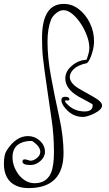

<svg xmlns="http://www.w3.org/2000/svg" viewBox="-107 -575 558 982"><path d="M39 387Q-20 387 -54 355Q-87 322 -87 263Q-87 216 -73 195Q-26 121 36 121Q70 121 96 144Q123 168 123 202Q123 228 99 249Q76 269 49 269Q8 269 8 251Q8 240 20 240Q24 240 34 243Q39 244 42.5 245.5Q46 247 49 247Q65 247 82 233Q99 219 99 202Q99 173 57 146H50Q9 146 -18 167Q-43 189 -43 229Q-43 276 -11 319Q24 362 70 362Q131 362 154 309Q169 273 169 202Q169 163 166 118Q163 73 155 23Q143 -58 135 -114.5Q127 -171 121.5 -209.5Q116 -248 113 -276.5Q110 -305 109 -329Q108 -353 108 -381Q108 -555 219 -555Q262 -555 297 -527.5Q332 -500 353 -456.5Q374 -413 374 -364Q374 -358 373.5 -351.5Q373 -345 372 -338Q370 -324 364.5 -305Q359 -286 351.5 -271Q344 -256 337 -252Q291 -242 270.5 -222Q250 -202 250 -182Q250 -151 293 -124Q306 -116 326 -105Q346 -94 372 -79Q415 -55 415 -35Q415 -15 374 6Q338 23 317 23Q257 23 218 -33Q207 -50 207 -63Q207 -80 226 -80Q248 -80 248 -67Q248 -61 241 -61H236Q235 -61 234 -61.5Q233 -62 231 -62Q226 -62 226 -57Q226 -53 235 -44Q271 -5 326 -5Q367 -5 367 -36Q367 -40 366 -42Q354 -49 335.5 -59Q317 -69 293 -82Q227 -121 227 -174Q227 -211 262 -240Q279 -254 296.5 -261Q314 -268 324 -268Q336 -268 337 -272.5Q338 -277 345 -298Q350 -313 350 -329Q350 -359 337.5 -392.5Q325 -426 305 -456Q285 -486 262 -504.5Q239 -523 218 -523Q199 -523 180 -507.5Q161 -492 154 -474Q136 -429 136 -362Q136 -283 152.5 -191Q169 -99 196 24Q208 79 213 124.5Q218 170 218 207Q218 387 39 387Z"/></svg>

Font: Ole
Style: Regular
Weight: 400
Designer: Robert E. Leuschke
Foundry: Robert E. Leuschke
Version: Version 1.010; ttfautohint (v1.8.3)